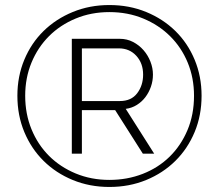

<svg xmlns="http://www.w3.org/2000/svg" viewBox="-20 -735 869 762"><path d="M414 7Q336 7 269 -20.5Q202 -48 153 -96.5Q104 -145 76.5 -211Q49 -277 49 -355Q49 -432 76.5 -498Q104 -564 153 -612Q202 -660 269 -687.5Q336 -715 414 -715Q493 -715 560 -687.5Q627 -660 676 -612Q725 -564 752.5 -498Q780 -432 780 -355Q780 -277 752.5 -211Q725 -145 676 -96.5Q627 -48 560 -20.5Q493 7 414 7ZM414 -21Q485 -21 546.5 -45Q608 -69 653 -113Q698 -157 724 -218.5Q750 -280 750 -355Q750 -426 725 -486.5Q700 -547 655 -591.5Q610 -636 548.5 -661.5Q487 -687 414 -687Q342 -687 280.5 -661.5Q219 -636 174.5 -591.5Q130 -547 105 -486.5Q80 -426 80 -355Q80 -283 105 -222Q130 -161 174.5 -116.5Q219 -72 280.5 -46.5Q342 -21 414 -21ZM265 -581H455Q484 -581 508 -568.5Q532 -556 549.5 -536Q567 -516 577 -490.5Q587 -465 587 -439Q587 -414 579 -391Q571 -368 557 -349.5Q543 -331 523 -318.5Q503 -306 479 -303L592 -125H547L437 -298H305V-125H265ZM456 -334Q501 -334 524.5 -365Q548 -396 548 -439Q548 -484 521 -513.5Q494 -543 452 -543H305V-334Z"/></svg>

Font: Oxford Sans
Style: Regular
Weight: 300
Designer: Matt McInerney, Pablo Impallari, Rodrigo Fuenzalida
Foundry: Matt McInerney, Pablo Impallari, Rodrigo Fuenzalida
Version: Version 3.000g; ttfautohint (v1.5) -l 8 -r 28 -G 28 -x 14 -D